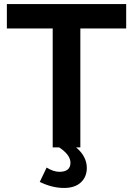

<svg xmlns="http://www.w3.org/2000/svg" viewBox="-20 -730 659 951"><path d="M378 -589V0H357Q410 45 410 102Q410 146 380.5 173.5Q351 201 297 201Q238 201 177 171L211 100Q245 121 274 121Q329 121 329 76Q329 37 273 0H241V-589H14V-710H605V-589Z"/></svg>

Font: Raleway-v4020
Style: Bold
Weight: 700
Designer: Matt McInerney, Pablo Impallari, Rodrigo Fuenzalida
Foundry: Matt McInerney, Pablo Impallari, Rodrigo Fuenzalida
Version: Version 4.020;PS 004.020;hotconv 1.0.88;makeotf.lib2.5.64775